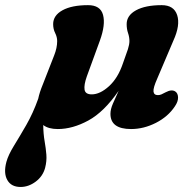

<svg xmlns="http://www.w3.org/2000/svg" viewBox="-109 -500 771 764"><path d="M106.5 -279.5Q118.5 -309.5 118.5 -336.5Q118.5 -352.5 110.5 -368.5Q102.5 -384.5 102.5 -404Q102.5 -438.5 139.5 -459Q176.5 -479.5 241.5 -479.5Q290.5 -479.5 301 -440.8Q311.5 -402 288.5 -338.5L236.5 -196Q224.5 -162 227.5 -143.2Q230.5 -124.5 256 -124.5Q289 -124.5 324.8 -157Q360.5 -189.5 380 -247.5Q394 -285.5 400 -304.2Q406 -323 406 -336.5Q406 -352.5 400.5 -368.5Q395 -384.5 395 -404Q395 -438.5 432.2 -459Q469.5 -479.5 534.5 -479.5Q583 -479.5 596 -439.8Q609 -400 581 -338.5L517 -188Q500 -150 501.8 -135.8Q503.5 -121.5 519.5 -121.5Q526.5 -121.5 533.5 -124.5Q540.5 -127.5 550.5 -133Q574 -145.5 588.5 -136Q599 -129 599.5 -112.5Q600 -96 587 -77Q560 -36 511.5 -11.2Q463 13.5 412.5 13.5Q330.5 13.5 330.5 -47Q330.5 -65.5 340.5 -88.2Q350.5 -111 363 -138.5Q305 -54.5 242.5 -20.5Q180 13.5 121 13.5Q83.5 13.5 63 -2.5Q63.5 33 68.5 61.5Q73.5 90 75.5 115.5Q77.5 141 70.5 168Q61.5 201.5 33 222.8Q4.5 244 -27 244Q-64.5 244 -80 216.2Q-95.5 188.5 -83.5 144Q-76 116.5 -53.5 80Q-31 43.5 -4.2 -3Q22.5 -49.5 43 -107Q48.5 -133 61 -163Z"/></svg>

Font: Fraunces 9pt SuperSoft
Style: Bold Italic
Weight: 700
Italic angle: -16°
Version: Version 1.000;[b76b70a41]